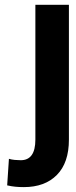

<svg xmlns="http://www.w3.org/2000/svg" viewBox="-20 -548 309 781"><path d="M123.9 -528.4H260.3V19.9Q260.3 114 211.5 163.5Q162.6 213.1 77.1 213.1Q58.6 213.1 43 211.6Q27.3 210.2 9.2 206L16.3 98Q26.6 101.2 39.8 102.5Q52.9 103.7 64.3 103.7Q123.9 103.7 123.9 19.9Z"/></svg>

Font: Interface
Style: Bold
Weight: 700
Designer: Rasmus Andersson
Foundry: rsms
Version: Version 1.8